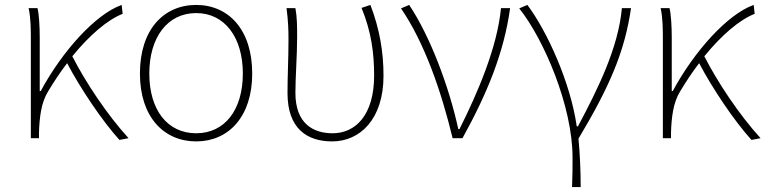

<svg xmlns="http://www.w3.org/2000/svg" viewBox="-20 -560 3102 778"><path d="M464 7 501 0C414 -95 326 -228 273 -332C344 -419 416 -480 477 -504L473 -540C368 -503 233 -354 145 -191H141V-409C141 -453 138 -503 132 -527H96C105 -486 105 -438 105 -396V0H138V-24C140 -85 147 -144 174 -188C199 -230 225 -269 252 -304C305 -203 394 -70 464 7Z M775 13C905 13 1002 -86 1002 -262C1002 -441 905 -540 775 -540C644 -540 547 -441 547 -262C547 -86 644 13 775 13ZM775 -20C658 -20 585 -115 585 -262C585 -408 658 -507 775 -507C891 -507 964 -408 964 -262C964 -115 891 -20 775 -20Z M1326 13C1437 13 1534 -75 1534 -253C1534 -351 1518 -443 1481 -540L1445 -528C1485 -431 1496 -343 1496 -254C1496 -93 1420 -20 1328 -20C1249 -20 1177 -59 1177 -184C1177 -245 1184 -338 1184 -409C1184 -453 1184 -489 1177 -527H1141C1148 -474 1149 -438 1149 -396C1149 -325 1145 -254 1145 -183C1145 -38 1225 13 1326 13Z M1814 0H1854C1953 -179 2022 -345 2047 -527H2010C1995 -368 1916 -185 1842 -37H1837C1801 -204 1724 -412 1638 -540L1605 -526C1700 -387 1768 -191 1814 0Z M2298 198H2333C2333 136 2330 62 2324 2C2450 -209 2511 -349 2537 -527H2500C2485 -364 2402 -199 2322 -48H2317C2292 -224 2198 -432 2117 -540L2084 -526C2184 -401 2300 -129 2300 78C2300 125 2300 147 2298 198Z M3025 7 3062 0C2975 -95 2887 -228 2834 -332C2905 -419 2977 -480 3038 -504L3034 -540C2929 -503 2794 -354 2706 -191H2702V-409C2702 -453 2699 -503 2693 -527H2657C2666 -486 2666 -438 2666 -396V0H2699V-24C2701 -85 2708 -144 2735 -188C2760 -230 2786 -269 2813 -304C2866 -203 2955 -70 3025 7Z"/></svg>

Font: Noto Sans CJK HK Thin
Style: Regular
Weight: 100
Designer: Ryoko NISHIZUKA 西塚涼子 (kana, bopomofo & ideographs); Paul D. Hunt (Latin, Greek & Cyrillic); Sandoll Communications 산돌커뮤니
Foundry: Adobe
Version: Version 2.004;hotconv 1.0.118;makeotfexe 2.5.65603